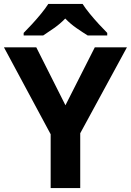

<svg xmlns="http://www.w3.org/2000/svg" viewBox="-20 -954 664 974"><path d="M312 -420 461 -714H624L387 -278V0H237V-273L0 -714H164ZM399 -934Q413 -912 435.5 -884.5Q458 -857 482 -831Q506 -805 524 -787V-774H425Q399 -790 368 -811.5Q337 -833 311 -860Q285 -833 255 -812Q225 -791 199 -774H100V-787Q119 -806 142.5 -831.5Q166 -857 188.5 -884.5Q211 -912 225 -934Z"/></svg>

Font: Noto Sans Adlam
Style: Regular
Weight: 400
Designer: Mark Jamra, Neil Patel
Foundry: JamraPatel LLC
Version: Version 3.001